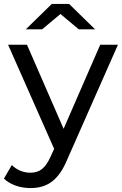

<svg xmlns="http://www.w3.org/2000/svg" viewBox="-42 -756 619 975"><path d="M-1 -529 233 0 215 39C188 100 158 121 112 121C76 121 43 107 18 82L-22 151C11 183 62 199 112 199C192 199 253 166 299 55L557 -529H467L281 -102L95 -529ZM265 -685 358 -607H441L309 -736H221L89 -607H172Z"/></svg>

Font: Montserrat-Alt1 Med
Style: Regular
Weight: 500
Designer: Differentunic
Foundry: Differentunic
Version: Version 7.222